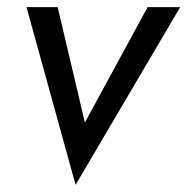

<svg xmlns="http://www.w3.org/2000/svg" viewBox="-20 -480 523 536"><path d="M141 -460 217 -138 392 -460H483L191 36L54 -460Z"/></svg>

Font: Jost
Style: Italic
Weight: 400
Italic angle: -5°
Version: Version 3.710